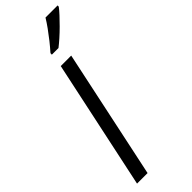

<svg xmlns="http://www.w3.org/2000/svg" viewBox="-307 -974 1000 1000"><g transform="rotate(-45 192.5 -474.5)"><path d="M21 0 172.9 -713.9H250L98.6 0ZM182.1 -788.6 182.6 -799.3Q203.1 -822.3 223.9 -848.4Q244.6 -874.5 263.4 -900.6Q282.2 -926.8 295.4 -948.7H384.8L384.3 -939.9Q374 -925.8 355.2 -905.5Q336.4 -885.3 314.2 -863Q292 -840.8 270 -821.3Q248 -801.8 231 -788.6Z"/></g></svg>

Font: Open Sans SemiCondensed
Style: Italic
Weight: 400
Width: 4
Italic angle: -12°
Designer: Monotype Design Team
Foundry: Monotype Imaging Inc.
Version: Version 3.000